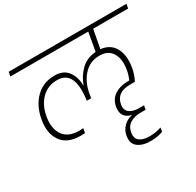

<svg xmlns="http://www.w3.org/2000/svg" viewBox="-192 -955 1385 1358"><g transform="rotate(-30 500.5 -276.5)"><path d="M33 -705 39 -740H1001L995 -705H709L681 -554Q758 -546 791.5 -485.5Q825 -425 810 -332Q802 -281 777 -232H735Q628 -232 612 -143Q604 -99 632 -77.5Q660 -56 710 -56H750L744 -23H699Q653 -23 618 -2Q583 19 575 66Q567 111 595 132.5Q623 154 674 154Q726 154 772 138L767 170Q724 187 664 187Q599 187 561.5 157.5Q524 128 535 68Q543 25 572.5 -3Q602 -31 639 -38L640 -40Q559 -60 573 -145Q584 -204 628.5 -232Q673 -260 729 -260H747Q764 -298 769 -332Q784 -413 754 -465.5Q724 -518 651 -518Q572 -518 519 -458.5Q466 -399 453 -298L451 -286H416L417 -298Q445 -518 306 -518Q228 -518 177.5 -466.5Q127 -415 113 -332Q97 -241 135.5 -185Q174 -129 265 -129Q273 -129 297 -131L290 -94Q278 -93 256 -93Q147 -93 100 -159.5Q53 -226 72 -332Q90 -433 151.5 -494Q213 -555 305 -555Q380 -555 414.5 -506Q449 -457 448 -392H450Q473 -456 520.5 -502.5Q568 -549 642 -554L669 -705Z"/></g></svg>

Font: Poppins ExtraLight
Style: Italic
Weight: 275
Italic angle: -10°
Designer: Ninad Kale (Devanagari), Jonny Pinhorn (Latin)
Foundry: Indian Type Foundry
Version: Version 3.200;PS 1.000;hotconv 16.6.54;makeotf.lib2.5.65590